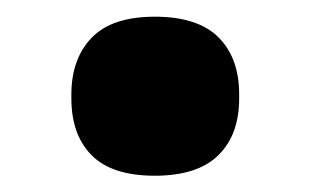

<svg xmlns="http://www.w3.org/2000/svg" viewBox="-20 -692 372 230"><path d="M165.5 -481.5Q216.5 -481.5 241.5 -506Q266.5 -530.5 266.5 -574V-579Q266.5 -622.5 241.8 -647.2Q217 -672 165.5 -672Q114 -672 89.8 -646.8Q65.5 -621.5 65.5 -579V-574Q65.5 -530.5 89.8 -506Q114 -481.5 165.5 -481.5Z"/></svg>

Font: Anek Devanagari ExtraBold
Style: Regular
Weight: 800
Designer: Kailash Malviya (Devanagari) & Yesha Goshar (Latin)
Foundry: Ek Type
Version: Version 1.003